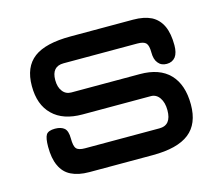

<svg xmlns="http://www.w3.org/2000/svg" viewBox="-75 -564 775 668"><g transform="rotate(-15 312.5 -230.5)"><path d="M398 6C398 6 398 6 398 6C457.5 6 501.5 -5 530 -27.5C558 -49.5 572 -83.5 572 -130C572 -130 572 -130 572 -130C572 -178 559.5 -214.5 535 -240C510.5 -265.5 474.5 -278 428 -278C428 -278 181 -278 181 -278C181 -278 181 -278 181 -278C168 -278 157.5 -283 150 -293C142 -303 138 -316.5 138 -334C138 -334 138 -334 138 -334C138 -366.5 152.5 -383 181 -383C181 -383 447 -383 447 -383C447 -383 447 -383 447 -383C462.5 -383 472.5 -380 478 -374C483.5 -368 486 -356.5 486 -340C486 -340 486 -340 486 -340C486 -323.5 489.5 -311 497 -302C504.5 -292.5 514.5 -288 528 -288C528 -288 528 -288 528 -288C541.5 -288 552 -293 559.5 -302.5C566.5 -312 570 -326 570 -344C570 -344 570 -344 570 -344C570 -372 566 -395 557.5 -413.5C549 -431.5 536.5 -445 519.5 -454C502 -462.5 480.5 -467 454 -467C454 -467 229 -467 229 -467C229 -467 229 -467 229 -467C168.5 -467 124.5 -456.5 96.5 -435.5C68 -414 54 -380.5 54 -335C54 -335 54 -335 54 -335C54 -289.5 66.5 -255 92 -230.5C117 -206 152.5 -194 199 -194C199 -194 445 -194 445 -194C445 -194 445 -194 445 -194C457.5 -194 468 -188.5 476 -177C484 -165.5 488 -150.5 488 -132C488 -132 488 -132 488 -132C488 -96 473.5 -78 445 -78C445 -78 177 -78 177 -78C177 -78 177 -78 177 -78C161.5 -78 151 -81 146 -87C140.5 -93 138 -105.5 138 -124C138 -124 138 -124 138 -124C138 -142 134 -154.5 126.5 -161C119 -167.5 107.5 -171 93 -171C93 -171 93 -171 93 -171C77 -171 66.5 -167 61.5 -159.5C56.5 -151.5 54 -137 54 -116C54 -116 54 -116 54 -116C54 -88.5 58 -65.5 66.5 -47.5C75 -29 87.5 -15.5 105 -7C122 1.5 143.5 6 170 6C170 6 398 6 398 6Z"/></g></svg>

Font: Jura-Fortis-Bold
Style: Bold
Weight: 500
Designer: Daniel Johnson, Alexei Vanyashin, Mirko Velimirovic
Foundry: Daniel Johnson
Version: ""